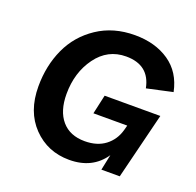

<svg xmlns="http://www.w3.org/2000/svg" viewBox="-120 -797 953 933"><g transform="rotate(20 356.0 -330.5)"><path d="M364 -244 386 -343H674L589 0H494L511 -81Q450 9 330 9Q218 9 143 -68.5Q68 -146 68 -276Q68 -383 108.5 -471.5Q149 -560 231.5 -615Q314 -670 425 -670Q530 -670 602.5 -620.5Q675 -571 695 -474L562 -445Q540 -558 420 -558Q325 -558 267 -478.5Q209 -399 209 -288Q209 -200 251 -151Q293 -102 370 -102Q434 -102 475.5 -133.5Q517 -165 532 -218L539 -244Z"/></g></svg>

Font: Elaine Sans SemiBold
Style: Italic
Weight: 600
Italic angle: -13°
Designer: Wei Huang
Foundry: Wei Huang
Version: Version 2.001;December 24, 2019;FontCreator 12.0.0.2547 64-b